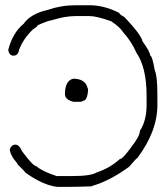

<svg xmlns="http://www.w3.org/2000/svg" viewBox="-20 -705 626 729"><path d="M267.1 -685.1H319.8Q376 -685.1 433.1 -655.8Q433.1 -650.4 452.6 -640.1Q516.6 -572.3 521 -548.3Q550.3 -507.8 550.3 -493.7Q558.1 -493.7 567.9 -437Q577.6 -417.5 577.6 -343.3V-306.2Q577.6 -206.5 501.5 -105Q498.5 -105 470.2 -71.8Q397.9 -19 331.5 0.5Q329.6 0.5 329.6 2.4Q277.8 4.4 247.6 4.4H196.8Q142.1 -2 75.7 -50.3Q75.7 -52.7 46.4 -81.5Q46.4 -85 30.8 -103Q17.1 -126 17.1 -138.2Q23.4 -155.8 38.6 -155.8Q53.2 -155.8 64 -130.4Q106 -73.7 118.7 -73.7Q139.6 -54.7 194.8 -36.6H257.3Q324.7 -36.6 347.2 -50.3Q397.5 -66.9 435.1 -101.1Q445.8 -101.1 478 -146Q511.2 -188 511.2 -208.5Q536.6 -246.6 536.6 -306.2V-341.3Q536.6 -448.7 497.6 -505.4Q480.5 -545.9 446.8 -583.5Q436.5 -601.1 401.9 -624.5Q346.2 -644 319.8 -644H267.1Q227.5 -644 177.2 -628.4Q161.6 -626.5 122.6 -608.9Q122.6 -604 105 -593.3Q67.9 -557.6 52.2 -515.1Q48.8 -493.7 30.8 -493.7Q15.1 -493.7 11.2 -515.1Q27.8 -580.6 69.8 -614.7Q96.2 -652.8 161.6 -667.5Q211.9 -685.1 267.1 -685.1ZM257.8 -406.2Q303.7 -406.2 312.5 -371.1Q314.5 -367.7 314.5 -363.3Q311.5 -322.3 294.9 -322.3Q294.9 -318.4 275.4 -318.4H259.8Q226.6 -326.2 226.6 -347.7Q226.6 -398.4 257.8 -406.2Z"/></svg>

Font: CEF Fonts CJK
Style: Regular
Weight: 400
Designer: PartyBoss (派对大魔王)
Version: Release 2.25